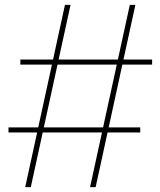

<svg xmlns="http://www.w3.org/2000/svg" viewBox="-20 -772 662 792"><path d="M271 -752 107 0H84L248 -752ZM538.5 -752 374.5 0H351.5L515.5 -752ZM607.5 -526.5V-505.5H64V-526.5ZM558.5 -246.5V-225.5H15V-246.5Z"/></svg>

Font: Hepta Slab ExtraLight ExtraLight
Style: Regular
Weight: 250
Version: Version 1.102